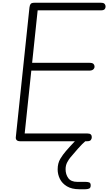

<svg xmlns="http://www.w3.org/2000/svg" viewBox="-20 -1024 786 1392"><path d="M126.5 0Q108 0 100.2 -8.8Q92.5 -17.5 95 -33L193.5 -969Q195.5 -986.5 202 -995.2Q208.5 -1004 230 -1004H711.5Q731 -1004 738.2 -996Q745.5 -988 745.5 -976.5Q745.5 -964.5 738.2 -956.8Q731 -949 711.5 -949H253L213 -568.5H630Q650 -568.5 657.8 -560.5Q665.5 -552.5 665.5 -541Q665.5 -529.5 656.2 -520.8Q647 -512 626 -512H207L159 -56.5H611.5Q631 -56.5 638.2 -49.2Q645.5 -42 645.5 -30Q645.5 -17 638.2 -8.5Q631 0 611.5 0ZM555.5 348Q500.5 348 465.5 327Q430.5 306 414.2 273Q398 240 398 204Q398 159.5 417.2 127.5Q436.5 95.5 458.5 70.5Q469.5 57.5 488.5 36.8Q507.5 16 527.2 -4.5Q547 -25 559.5 -35.5Q571 -44 575.2 -45Q579.5 -46 586 -46Q596 -46 603 -38.5Q610 -31 611 -21.5Q612 -12 604 -5Q576.5 18 545 54Q513.5 90 490 118Q479 131 467.2 153Q455.5 175 455.5 203Q455.5 240.5 475.2 267.5Q495 294.5 540.5 294.5H598.5Q616 294.5 626.8 298.5Q637.5 302.5 637.5 320Q637.5 338.5 626 343.2Q614.5 348 598.5 348Z"/></svg>

Font: Edu NSW ACT Hand Pre
Style: Regular
Weight: 400
Designer: Tina and Corey Anderson, Eben Sorkin, Mirko Velimirovic
Foundry: Sorkin Type Co.
Version: Version 2.000